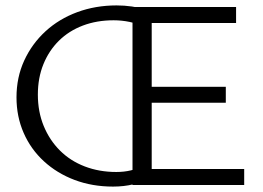

<svg xmlns="http://www.w3.org/2000/svg" viewBox="-20 -684 974 710"><path d="M398 6Q321 6 256 -18.5Q191 -43 142.5 -87.5Q94 -132 67.5 -192.5Q41 -253 41 -324Q41 -398 69.5 -460Q98 -522 148 -568Q198 -614 265.5 -639Q333 -664 411 -664Q440 -664 467.5 -660Q495 -656 520 -649L507 -585Q488 -597 459 -603Q430 -609 400 -609Q338 -609 286.5 -589.5Q235 -570 198 -533.5Q161 -497 140.5 -446.5Q120 -396 120 -334Q120 -271 141.5 -218.5Q163 -166 201.5 -127.5Q240 -89 293.5 -68.5Q347 -48 410 -48Q439 -48 464 -54Q489 -60 511 -73L540 -26Q509 -11 473.5 -2.5Q438 6 398 6ZM492 -304V-363H815V-304ZM470 0V-658H853V-599H541V-59H883V0Z"/></svg>

Font: Ysabeau Office
Style: Regular
Weight: 400
Designer: Christian Thalmann (Catharsis Fonts)
Version: Version 2.001;gftools[0.9.30]; featfreeze: tnum,lnum,ss02